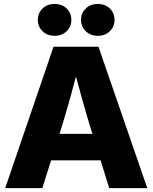

<svg xmlns="http://www.w3.org/2000/svg" viewBox="-20 -968 785 988"><path d="M6.8 0 255.4 -727.5H486.8L737.8 0H542L442.9 -319.3Q418.9 -399.4 395.8 -482.7Q372.6 -565.9 348.1 -661.6H394Q369.1 -565.9 346.2 -482.7Q323.2 -399.4 298.8 -319.3L197.8 0ZM177.2 -143.1V-279.3H567.9V-143.1ZM483.4 -783.7Q446.3 -783.7 421.6 -807.1Q397 -830.6 397 -865.7Q397 -901.4 421.6 -924.6Q446.3 -947.8 483.4 -947.8Q520.5 -947.8 544.9 -924.6Q569.3 -901.4 569.3 -865.7Q569.3 -830.6 544.9 -807.1Q520.5 -783.7 483.4 -783.7ZM261.2 -783.7Q223.6 -783.7 199.2 -807.1Q174.8 -830.6 174.8 -865.7Q174.8 -901.4 199.2 -924.6Q223.6 -947.8 261.2 -947.8Q298.3 -947.8 322.8 -924.6Q347.2 -901.4 347.2 -865.7Q347.2 -830.6 322.8 -807.1Q298.3 -783.7 261.2 -783.7Z"/></svg>

Font: Inter 28pt ExtraBold
Style: Regular
Weight: 800
Designer: Rasmus Andersson
Foundry: rsms
Version: Version 4.001;git-66647c0bb